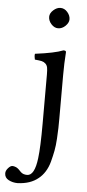

<svg xmlns="http://www.w3.org/2000/svg" viewBox="-107 -680 425 937"><g transform="rotate(5 105.5 -212.0)"><path d="M112.8 -316.9Q112.8 -339.4 110.6 -351.1Q108.4 -362.8 100.3 -370.4Q92.3 -377.9 81.3 -380.4Q70.3 -382.8 47.9 -384.8Q46.4 -389.6 45.4 -398.9Q44.4 -408.2 45.9 -413.1Q142.1 -425.3 183.1 -441.9Q195.8 -441.9 195.8 -435.1V-432.1Q191.9 -379.4 191.9 -320.8V-109.9Q191.9 -81.1 191.4 -62.5Q190.9 -43.9 189 -9.8Q187 24.4 182.1 49.8Q177.2 75.2 169.7 103.8Q162.1 132.3 148.4 153.8Q134.8 175.3 117.2 189Q79.1 220.7 16.1 223.1Q-7.8 223.1 -27.8 212.6Q-47.9 202.1 -47.9 180.2Q-47.9 167.5 -36.6 154.8Q-25.4 142.1 -16.1 142.1Q-10.7 142.1 -5.6 143.6Q-0.5 145 2.9 146.5Q6.3 147.9 10.7 151.4Q15.1 154.8 16.8 156.7Q18.6 158.7 22.7 162.8Q26.9 167 27.8 168Q39.1 179.2 59.1 179.2Q95.7 179.2 106 92.8Q112.8 39.1 112.8 -76.2V-104ZM99.1 -599.1Q99.1 -616.7 116 -631.8Q132.8 -647 150.9 -647Q170.4 -647 184.8 -630.4Q199.2 -613.8 199.2 -595.2Q199.2 -578.6 183.1 -562.7Q167 -546.9 147 -546.9Q128.9 -546.9 114 -563.2Q99.1 -579.6 99.1 -599.1Z"/></g></svg>

Font: Common Serif
Style: Regular
Weight: 400
Designer: Philipp H. Poll, Khaled Hosny
Foundry: Stefan Peev, Context Ltd.
Version: Version 1.026